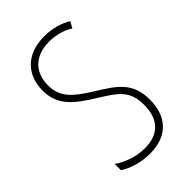

<svg xmlns="http://www.w3.org/2000/svg" viewBox="-176 -596 665 665"><g transform="rotate(-45 157.0 -263.5)"><path d="M280 -123C280 -210 229 -239 163 -280C99 -320 65 -349 65 -407C65 -475 109 -512 175 -512C207 -512 241 -503 264 -487L277 -510C250 -527 214 -537 176 -537C83 -537 39 -479 39 -408C39 -330 91 -296 158 -254C217 -217 253 -195 253 -125C253 -56 219 -16 148 -16C106 -16 65 -31 36 -52V-21C59 -6 99 10 148 10C236 10 280 -43 280 -123Z"/></g></svg>

Font: Noto Sans Bengali ExtraCondensed Thin
Style: Regular
Weight: 100
Width: 2
Designer: Joana Ranito - Universal Thirst; Jelle Bosma - Monotype Design Team
Foundry: Universal Thirst ehf.
Version: Version 3.000